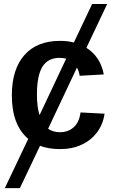

<svg xmlns="http://www.w3.org/2000/svg" viewBox="-20 -745 578 972"><path d="M123 -42Q40 -111.8 40 -262.2Q40 -394 103.5 -466.1Q167 -538.1 284.2 -538.1Q321.8 -538.1 354 -529.8L446.3 -724.6H522.5L417.5 -502.9Q488.8 -457.5 505.4 -368.2L383.3 -361.3Q380.4 -382.8 369.6 -402.8L223.6 -93.3Q248 -75.7 283.2 -75.7Q324.7 -75.7 352.8 -100.6Q380.9 -125.5 387.7 -175.8L509.3 -169.4Q502 -116.7 472.2 -76.2Q442.4 -35.6 394.3 -12.9Q346.2 9.8 283.2 9.8Q227.1 9.8 182.6 -6.8L80.6 207.5H4.4ZM167 -266.6Q167 -203.6 180.2 -162.1L314.9 -447.8Q300.3 -452.1 281.7 -452.1Q222.7 -452.1 194.8 -407.2Q167 -362.3 167 -266.6Z"/></svg>

Font: Arimo SemiBold
Style: Regular
Weight: 600
Designer: Steve Matteson
Foundry: Monotype Imaging Inc.
Version: Version 1.33